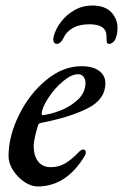

<svg xmlns="http://www.w3.org/2000/svg" viewBox="-20 -661 446 696"><path d="M11 -95Q11 -167 48.5 -243.5Q86 -320 147 -370.5Q208 -421 275 -421Q317 -421 339.5 -404Q362 -387 362 -359Q362 -301 298 -268.5Q234 -236 131 -216Q125 -215 122.5 -213.5Q120 -212 118 -207Q103 -158 102 -133Q102 -97 118 -76Q134 -55 164 -55Q194 -55 217.5 -69.5Q241 -84 264 -108Q274 -119 281 -119Q291 -119 291 -109Q291 -102 289 -99Q222 15 116 15Q93 15 68.5 -1.5Q44 -18 27.5 -43.5Q11 -69 11 -95ZM290 -360Q290 -373 283 -382.5Q276 -392 263 -392Q239 -392 208.5 -366.5Q178 -341 155.5 -306.5Q133 -272 131 -250Q131 -242 138 -244Q164 -247 199 -260.5Q234 -274 261.5 -299Q289 -324 290 -360ZM406 -559Q406 -542 402 -530Q399 -517 391.5 -509.5Q384 -502 376 -502Q369 -502 367.5 -507.5Q366 -513 366 -520Q366 -527 366 -530Q366 -573 304 -573Q268 -573 244 -559.5Q220 -546 210 -523Q200 -502 185 -502Q180 -502 176.5 -506.5Q173 -511 173 -518Q173 -522 175 -530Q181 -555 200.5 -581Q220 -607 249.5 -624Q279 -641 314 -641Q360 -641 383 -617Q406 -593 406 -559Z"/></svg>

Font: EB Garamond Medium
Style: Italic
Weight: 500
Italic angle: -17.2°
Designer: Georg Duffner and Octavio Pardo
Foundry: Georg Duffner
Version: Version 1.000